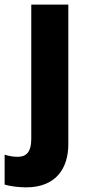

<svg xmlns="http://www.w3.org/2000/svg" viewBox="-69 -569 381 829"><path d="M43 240C172 240 226 159 226 53V-549H66V31C66 90 42 108 8 108C-12 108 -29 105 -49 99V228C-27 235 14 240 43 240Z"/></svg>

Font: Noto Sans Myanmar SemiCondensed ExtraBold
Style: Regular
Weight: 800
Width: 4
Designer: Monotype Design Team
Foundry: Monotype Imaging Inc.
Version: Version 2.107